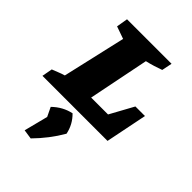

<svg xmlns="http://www.w3.org/2000/svg" viewBox="-260 -646 1037 1037"><g transform="rotate(45 258.5 -127.5)"><path d="M449 -238H522L474 0H-23L-12 -60Q7 -67 25 -74.5Q43 -82 61 -87L144 -449L73 -474L84 -539H424L412 -480Q390 -472 366 -464.5Q342 -457 316 -451L246 -103H375ZM117 276 152 139 127 87Q174 41 235 28Q278 70 290 129Q242 212 171 284Z"/></g></svg>

Font: Piazzolla SC ExtraBold
Style: Italic
Weight: 800
Italic angle: -11.3°
Designer: Juan Pablo del Peral
Foundry: Huerta Tipografica
Version: Version 1.330